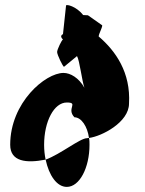

<svg xmlns="http://www.w3.org/2000/svg" viewBox="-20 -842 568 753"><path d="M20 -274C20 -208 83 -201 159 -216C155 -234 153 -254 153 -274C153 -366 192 -440 242 -440C290 -440 239 -416 272 -382C299 -382 323 -346 329 -301C378 -307 486 -362 486 -436C493 -557 434 -642 367 -699C367 -710 387 -744 379 -744L325 -782L306 -783C280 -817 239 -827 239 -820L227 -708C227 -708 211 -702 227 -687C223 -687 204 -648 204 -638C204 -627 227 -580 231 -580L282 -622C292 -606 302 -522 311 -498C289 -537 256 -556 229 -556C158 -556 20 -440 20 -274ZM159 -216C172 -154 203 -109 242 -109C292 -109 331 -184 331 -274C331 -283 331 -292 329 -301C327 -301 323 -300 321 -300C294 -300 217 -237 159 -216Z"/></svg>

Font: Ampere
Style: SCUltCnd
Weight: 400
Version: Version 1